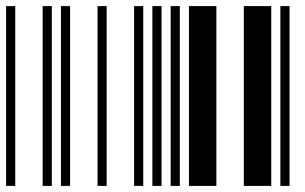

<svg xmlns="http://www.w3.org/2000/svg" viewBox="-20 -610 1000 630"><path d="M0 0V-590H30V0ZM120 0V-590H150V0ZM180 0V-590H210V0ZM300 0V-590H330V0ZM420 0V-590H450V0ZM480 0V-590H510V0ZM540 0V-590H570V0ZM600 0V-590H690V0ZM780 0V-590H870V0ZM900 0V-590H930V0Z"/></svg>

Font: Libre Barcode 39 Extended
Style: Regular
Weight: 400
Version: Version 1.005; ttfautohint (v1.8.3)